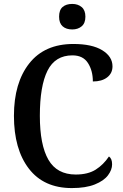

<svg xmlns="http://www.w3.org/2000/svg" viewBox="-20 -948 627 978"><path d="M51 -358Q51 -526 129 -625Q207 -724 354 -724Q449 -724 501 -692Q553 -660 553 -610Q553 -575 526 -554Q499 -533 453 -533Q453 -588 428 -627Q403 -666 349 -666Q261 -666 222 -588Q183 -510 183 -358Q183 -210 226.5 -134.5Q270 -59 366 -59Q428 -59 467.5 -84Q507 -109 535 -151Q551 -140 551 -111Q551 -83 530 -55Q509 -27 463 -8.5Q417 10 346 10Q203 10 127 -89Q51 -188 51 -358ZM281 -863Q281 -897 299 -912.5Q317 -928 348 -928Q377 -928 396 -912Q415 -896 415 -863Q415 -830 396 -814Q377 -798 348 -798Q317 -798 299 -814Q281 -830 281 -863Z"/></svg>

Font: Noto Serif NarrowSemiBold
Style: Regular
Weight: 600
Width: 4
Designer: Monotype Design Team
Foundry: Monotype Imaging Inc.
Version: Version 1.001